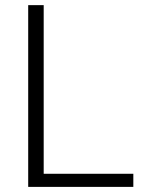

<svg xmlns="http://www.w3.org/2000/svg" viewBox="-20 -731 567 751"><path d="M501.5 -51.3V0H90.3V-710.9H150.9V-51.3Z"/></svg>

Font: Vazirmatn RD UI FD ExtraLight
Style: Regular
Weight: 200
Designer: Saber Rastikerdar
Foundry: Saber Rastikerdar
Version: Version 33.003